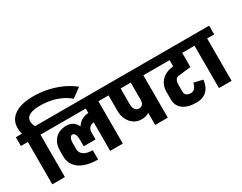

<svg xmlns="http://www.w3.org/2000/svg" viewBox="-129 -1546 2705 2148"><g transform="rotate(-30 1223.5 -472.0)"><path d="M752 -709Q706 -748 648.5 -775.5Q591 -803 524.5 -817Q458 -831 384 -831L372 -960Q465 -960 555 -940.5Q645 -921 725.5 -884.5Q806 -848 870 -795ZM61 -635 53 -663 216 -673 236 -635ZM53 -663Q30 -749 57 -816Q84 -883 163 -921.5Q242 -960 372 -960L384 -831Q302 -831 258 -811Q214 -791 205 -755.5Q196 -720 216 -673ZM65 0V-645H228V0ZM-25 -547V-660H319V-547Z M632 -279Q632 -374 684 -432Q736 -490 828 -490V-370Q788 -370 761.5 -349.5Q735 -329 735 -279ZM827 -370V-490H875V-370ZM648 16Q551 16 478.5 -10Q406 -36 366.5 -86.5Q327 -137 327 -208H493Q493 -159 534 -131.5Q575 -104 648 -104ZM327 -207V-279H493V-207ZM327 -279Q327 -379 382 -434.5Q437 -490 526 -490L536 -370Q516 -370 504.5 -346Q493 -322 493 -279ZM582 -193V-279H735V-193ZM582 -279Q582 -322 570 -346Q558 -370 536 -370L526 -490Q601 -491 643 -435.5Q685 -380 685 -279ZM247 -547V-660H883V-547ZM813 0V-645H976V0ZM723 -547V-660H1067V-547Z M1297 -129Q1243 -129 1200 -157Q1157 -185 1132 -234Q1107 -283 1107 -344H1263Q1263 -299 1281 -274Q1299 -249 1331 -249ZM1297 -129 1331 -249Q1361 -249 1377.5 -269Q1394 -289 1394 -324H1482Q1482 -269 1458 -224.5Q1434 -180 1392 -154.5Q1350 -129 1297 -129ZM1107 -343V-620H1263V-343ZM1017 -547V-660H1448V-547ZM1394 0V-645H1557V0ZM1304 -547V-660H1648V-547Z M1598 -547V-660H2178V-547ZM1921 15V-108Q1941 -108 1955.5 -117Q1970 -126 1981 -145.5Q1992 -165 2000 -196L2115 -169Q2104 -78 2054.5 -31.5Q2005 15 1921 15ZM1923 15Q1808 15 1748 -31.5Q1688 -78 1688 -160L1844 -170Q1844 -151 1852 -137Q1860 -123 1877.5 -115.5Q1895 -108 1923 -108ZM1688 -159V-253H1844V-169ZM1688 -252Q1688 -341 1739.5 -397.5Q1791 -454 1892 -467V-344Q1865 -339 1854.5 -314.5Q1844 -290 1844 -252ZM1892 -344V-467L2059 -487V-364ZM1896 -447V-630H2059V-447Z M2218 0V-645H2381V0ZM2128 -547V-660H2472V-547Z"/></g></svg>

Font: Akshar Light
Style: Bold
Weight: 700
Version: Version 1.100